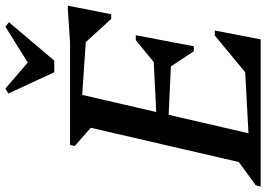

<svg xmlns="http://www.w3.org/2000/svg" viewBox="-180 -810 964 695"><g transform="rotate(-90 301.5 -462.0)"><path d="M-26 0 -21 -18 63 -79 187 -615 121 -673 125 -690H496L617 -698H629L598 -541H581L497 -633L306 -646L244 -378L425 -387L504 -452H522L482 -242H464L409 -325L234 -333L167 -44L388 -56L521 -166H539L507 0ZM388 -747 311 -913 329 -924 423 -843 553 -924 569 -911 430 -747Z"/></g></svg>

Font: Platypi
Style: Italic
Weight: 400
Italic angle: -13°
Designer: David Sargent
Foundry: Bolt Cutter Type
Version: Version 1.200; ttfautohint (v1.8.4.7-5d5b)